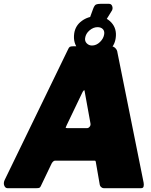

<svg xmlns="http://www.w3.org/2000/svg" viewBox="-61 -984 791 1004"><path d="M544 -785Q538 -742 505 -717.5Q472 -693 429 -693Q380 -693 350 -725.5Q320 -758 327 -809Q333 -850 366.5 -874.5Q400 -899 442 -899Q491 -899 521 -866.5Q551 -834 544 -785ZM484 -806Q486 -823 476 -832.5Q466 -842 449 -842Q427 -842 407 -825Q387 -808 384 -784Q382 -768 393 -757Q404 -746 420 -746Q443 -746 462 -764.5Q481 -783 484 -806ZM520 -742Q533 -742 542.5 -732Q552 -722 553 -710L690 -29Q692 -19 690 -9.5Q688 0 677 0H481Q474 0 467.5 -6Q461 -12 460 -22L440 -137Q439 -142 437.5 -143Q436 -144 428 -144H227Q221 -144 215.5 -138Q210 -132 208 -127L152 -10Q149 -4 145 -2Q141 0 130 0H-22Q-33 0 -38.5 -13Q-44 -26 -37 -42L294 -724Q299 -736 304 -739Q309 -742 322 -742ZM381 -510Q380 -515 375.5 -509.5Q371 -504 369 -499L288 -330Q283 -320 282.5 -317Q282 -314 291 -314H394Q402 -314 408 -321.5Q414 -329 412 -339ZM509 -964Q521 -964 525.5 -952.5Q530 -941 525 -930L491 -875H403L426 -938Q433 -957 441.5 -960.5Q450 -964 464 -964Z"/></svg>

Font: Libre Franklin Thin Black
Style: Italic
Weight: 900
Italic angle: -8°
Version: Version 2.000